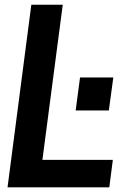

<svg xmlns="http://www.w3.org/2000/svg" viewBox="-20 -800 551 820"><path d="M446.8 0H12.2L113.8 -779.8H248L161.1 -117.2H461.9ZM463.9 -469.2 444.8 -328.1H303.2L321.8 -469.2Z"/></svg>

Font: Cooper Hewitt
Style: Semibold Italic
Weight: 710
Designer: Village Type and Design LLC
Foundry: Cooper Hewitt Smithsonian Design Museum
Version: 1.000